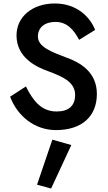

<svg xmlns="http://www.w3.org/2000/svg" viewBox="-20 -733 619 1104"><path d="M129 -236 38 -177C82 -62 182 15 302 15C451 15 537 -64 537 -193C537 -318 442 -374 359 -403C276 -435 198 -463 198 -523C198 -574 236 -607 299 -607C367 -607 405 -560 435 -504L527 -561C499 -633 424 -713 295 -713C169 -713 75 -639 75 -529C75 -402 188 -348 256 -324C335 -294 412 -264 412 -187C412 -126 376 -92 306 -92C223 -92 174 -145 129 -236ZM281 70 193 329 274 351 390 101Z"/></svg>

Font: Jost Medium
Style: Regular
Weight: 500
Version: Version 3.710